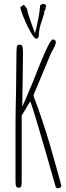

<svg xmlns="http://www.w3.org/2000/svg" viewBox="-20 -991 355 1027"><path d="M278 9Q277 3 254 -75L219 -197Q164 -387 148 -432L142 -449Q141 -447 138.5 -443Q136 -439 130 -430Q118 -408 110 -396L96 -373V-17Q96 0 93 6.5Q90 13 80 13Q70 13 66.5 6Q63 -1 63 -19V-321Q63 -380 66 -513L68 -705Q68 -724 70 -740Q73 -752 81 -752Q96 -752 99 -745Q103 -738 103 -709L101 -543L99 -422H100Q119 -464 154 -548L191 -641Q247 -780 262 -780Q269 -780 274 -776Q279 -772 279 -765Q276 -746 263 -725L253 -707Q236 -667 203 -587Q163 -490 160 -485Q159 -478 161 -473Q181 -422 206 -347Q231 -272 247 -217Q264 -157 281.5 -95Q299 -33 306 -6Q308 0 308 1Q308 8 302.5 12Q297 16 290 16Q281 16 278 9ZM89 -953 108 -966 125 -943Q125 -935 133 -909Q143 -881 152.5 -853Q162 -825 167 -813Q190 -900 195 -963L209 -971Q227 -968 227 -959Q227 -958 223 -948L224 -943L216 -928L217 -922L206 -886Q188 -838 188 -805Q188 -784 173 -784Q164 -784 144 -819Q124 -854 107 -896Q90 -938 89 -953Z"/></svg>

Font: Amatic SC
Style: Regular
Weight: 400
Designer: Multiple Designers
Foundry: Vernon Adams
Version: Version 2.505